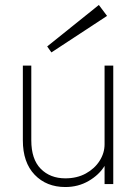

<svg xmlns="http://www.w3.org/2000/svg" viewBox="-20 -742 557 773"><path d="M243 11Q167 11 119.5 -38.5Q72 -88 72 -177V-478H106V-177Q106 -101 144 -62.5Q182 -24 243 -24Q290 -24 325.5 -43.5Q361 -63 381 -94.5Q401 -126 401 -161V-478H436V-1H401V-74Q379 -38 337 -13.5Q295 11 243 11ZM187 -531 170 -555 378 -722 411 -678Z"/></svg>

Font: Zen Kaku Gothic New Light
Style: Regular
Weight: 300
Designer: Yoshimichi Ohira
Foundry: Positype
Version: Version 1.002